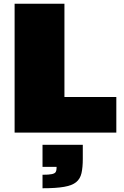

<svg xmlns="http://www.w3.org/2000/svg" viewBox="-20 -708 662 1025"><path d="M58 0V-688H324V-190H601V0ZM207 297V225Q241 225 257 221.5Q273 218 277.5 210Q282 202 282 189V183H207V65H422V140Q422 186 415 216.5Q408 247 386.5 264.5Q365 282 322 289.5Q279 297 207 297Z"/></svg>

Font: Saira Expanded Black
Style: Regular
Weight: 900
Width: 7
Designer: Hector Gatti with collaboration of the Omnibus-Type team
Foundry: Omnibus-Type
Version: Version 1.101